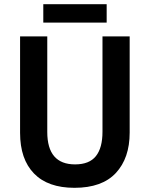

<svg xmlns="http://www.w3.org/2000/svg" viewBox="-20 -888 716 918"><path d="M600 -254Q600 -132 534 -61Q468 10 336 10Q209 10 142.5 -58.5Q76 -127 76 -253V-714H206V-257Q206 -102 339 -102Q407 -102 438.5 -141.5Q470 -181 470 -258V-714H600ZM490 -868V-780H187V-868Z"/></svg>

Font: Noto Sans Bengali SemiCondensed SemiBold
Style: Regular
Weight: 600
Width: 4
Designer: Joana Ranito - Universal Thirst; Jelle Bosma - Monotype Design Team
Foundry: Universal Thirst ehf.
Version: Version 3.000; ttfautohint (v1.8.4.7-5d5b)